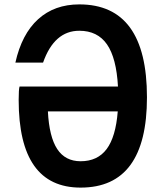

<svg xmlns="http://www.w3.org/2000/svg" viewBox="-20 -837 740 874"><path d="M649 -394Q649 17 347 17Q65 17 65 -382Q65 -406 66 -421.5Q67 -437 69 -443H517Q510 -573 467 -635Q424 -697 341 -697Q227 -697 176 -552H50Q79 -682 153.5 -749.5Q228 -817 341 -817Q649 -817 649 -394ZM347 -103Q424 -103 465.5 -158.5Q507 -214 516 -330H198Q204 -214 240.5 -158.5Q277 -103 347 -103Z"/></svg>

Font: Martian Mono Medium
Style: Regular
Weight: 500
Monospace: yes
Designer: Roman Shamin
Foundry: Evil Martians
Version: Version 1.000; ttfautohint (v1.8.4.7-5d5b)